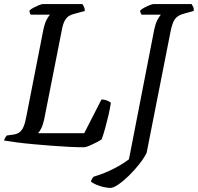

<svg xmlns="http://www.w3.org/2000/svg" viewBox="-30 -724 973 944"><path d="M381 0Q351 0 310 -2Q269 -4 224 -7.5Q179 -11 134.5 -15Q90 -19 52 -24Q14 -29 -10 -33Q-8 -41 -4 -47.5Q0 -54 4 -58L34 -62Q55 -65 67 -74.5Q79 -84 87 -104Q95 -124 101 -159L182 -572Q190 -612 201 -630.5Q212 -649 216 -652H121Q118 -656 116.5 -661Q115 -666 115 -672Q121 -679 134.5 -686Q148 -693 161.5 -698.5Q175 -704 181 -704H375Q378 -700 382.5 -691.5Q387 -683 387 -670L339 -657Q322 -653 310 -646Q298 -639 288.5 -622.5Q279 -606 273 -571L187 -136Q181 -109 172.5 -92.5Q164 -76 157 -69H384L469 -235Q481 -235 494 -230.5Q507 -226 515 -219Q511 -190 503 -156Q495 -122 486.5 -91.5Q478 -61 470 -39Q460 -32 442.5 -23Q425 -14 408.5 -7Q392 0 381 0ZM513 200Q500 200 481 196Q462 192 444.5 184.5Q427 177 417 169Q419 161 423 154.5Q427 148 430 145Q486 128 531 104.5Q576 81 604 59L727 -572Q735 -612 746 -630Q757 -648 761 -652H666Q664 -655 661.5 -660.5Q659 -666 659 -672Q667 -680 680.5 -687Q694 -694 707 -699Q720 -704 725 -704H912Q915 -700 919.5 -691Q924 -682 922 -670L875 -657Q844 -649 830.5 -630.5Q817 -612 809 -571L691 27Q679 52 655.5 82Q632 112 604.5 139Q577 166 552 183Q527 200 513 200Z"/></svg>

Font: Texturina 12pt
Style: Italic
Weight: 400
Italic angle: -11°
Designer: Guillermo Torres Carreño
Foundry: Omnibus-Type
Version: Version 1.002